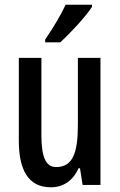

<svg xmlns="http://www.w3.org/2000/svg" viewBox="-20 -786 509 816"><path d="M371 -757V-766H259C238 -721 208 -671 172 -618V-606H236C278 -644 345 -716 371 -757ZM407 -540H311V-256C311 -135 289 -76 218 -76C175 -76 156 -119 156 -210V-540H60V-188C60 -66 99 10 196 10C249 10 290 -18 314 -71H320L331 0H407Z"/></svg>

Font: Noto Sans Myanmar UI ExtraCondensed Medium
Style: Regular
Weight: 500
Width: 2
Designer: Monotype Design Team
Foundry: Monotype Imaging Inc.
Version: Version 2.103